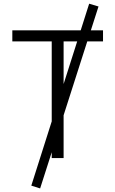

<svg xmlns="http://www.w3.org/2000/svg" viewBox="-20 -858 626 1042"><path d="M197.8 164.6 149.9 149.4 260.7 -199.2V-633.3H46.9V-693.4H418L463.9 -837.9L514.6 -822.8L473.1 -693.4H539.1V-633.3H453.6L325.2 -232.4V0H260.7V-31.7ZM325.2 -401.9 398.9 -633.3H325.2Z"/></svg>

Font: Cascadia Code NF Light
Style: Regular
Weight: 300
Monospace: yes
Designer: Aaron Bell
Foundry: Saja Typeworks
Version: Version 2404.023; ttfautohint (v1.8.4)